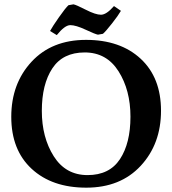

<svg xmlns="http://www.w3.org/2000/svg" viewBox="-20 -850 795 886"><path d="M378 16Q220 16 126 -71Q32 -158 32 -311Q32 -464 125.5 -565Q219 -666 377 -666Q535 -666 629 -579Q723 -492 723 -339Q723 -186 629.5 -85Q536 16 378 16ZM371 -608Q270 -608 221.5 -534.5Q173 -461 173 -338.5Q173 -216 228 -129Q283 -42 384 -42Q485 -42 533.5 -115.5Q582 -189 582 -311.5Q582 -434 527 -521Q472 -608 371 -608ZM242 -688 211 -707Q223 -729 252.5 -771Q282 -813 296 -826L319 -830Q331 -828 376 -805Q421 -782 446 -782Q471 -782 506 -822L538 -800Q526 -779 497 -742Q468 -705 455 -694L432 -690Q420 -692 375 -713Q330 -734 304.5 -734Q279 -734 242 -688Z"/></svg>

Font: Buenard
Style: Bold
Weight: 700
Foundry: FontFuror
Version: Version 1.002 2011